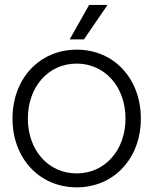

<svg xmlns="http://www.w3.org/2000/svg" viewBox="-20 -763 634 794"><path d="M297.4 11.7C451.2 11.7 562.5 -107.9 562.5 -272.5C562.5 -438 451.2 -557.6 297.4 -557.6C143.1 -557.6 31.7 -438 31.7 -272.5C31.7 -107.9 143.1 11.7 297.4 11.7ZM95.2 -272.5C95.2 -404.3 180.2 -500 296.9 -500C413.6 -500 499 -404.3 499 -272.5C499 -141.6 413.6 -45.9 296.9 -45.9C180.2 -45.9 95.2 -141.6 95.2 -272.5ZM268.1 -600.1H327.1L424.8 -742.7H348.6Z"/></svg>

Font: Guggenheim Sans Display Light
Style: Regular
Weight: 300
Designer: Modified by Tom Baber under direction of Pentagram Design 2023
Foundry: rsms
Version: Version 1.001;Glyphs 3.1.2 (3151)